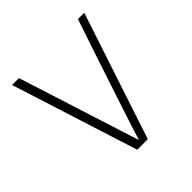

<svg xmlns="http://www.w3.org/2000/svg" viewBox="-172 -786 925 925"><g transform="rotate(-45 290.5 -323.5)"><path d="M42 0ZM534 -647 320 0H248L42 -647H89L287 -26L286 -28H287Q296 -60 372 -290.5Q448 -521 491 -647ZM287 -25Z"/></g></svg>

Font: Cairo ExtraLight
Style: Regular
Weight: 250
Designer: Mohamed Gaber, the designers of Titillium
Foundry: Kief Type Foundry
Version: Version 2.009; ttfautohint (v1.5.33-1714) -l 8 -r 50 -G 200 